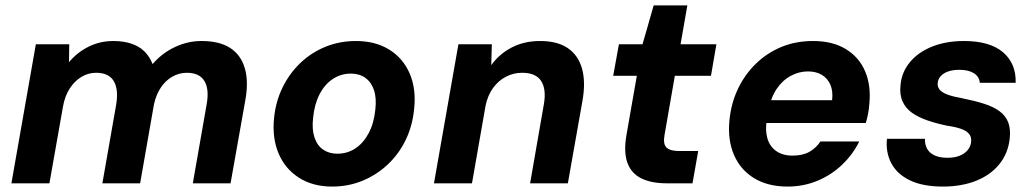

<svg xmlns="http://www.w3.org/2000/svg" viewBox="-20 -675 3804 707"><path d="M22 0 112 -512H235L234 -446Q264 -482 306 -503Q348 -524 398 -524Q434 -524 463 -514.5Q492 -505 511.5 -486Q531 -467 542 -439Q576 -479 623.5 -501.5Q671 -524 722 -524Q788 -524 827.5 -498.5Q867 -473 881.5 -423.5Q896 -374 883 -304L829 0H690L741 -291Q751 -347 732.5 -377Q714 -407 668 -407Q640 -407 615 -393Q590 -379 572.5 -353Q555 -327 547 -291L496 0H357L408 -291Q417 -347 398.5 -377Q380 -407 334 -407Q305 -407 280 -392Q255 -377 237 -349.5Q219 -322 212 -283L162 0Z M1203 12Q1132 12 1081 -20.5Q1030 -53 1006 -109.5Q982 -166 989 -239Q995 -301 1020.5 -353Q1046 -405 1086.5 -443.5Q1127 -482 1179 -503Q1231 -524 1291 -524Q1362 -524 1413 -492.5Q1464 -461 1488.5 -404.5Q1513 -348 1505 -274Q1499 -212 1474 -160Q1449 -108 1408 -69.5Q1367 -31 1315 -9.5Q1263 12 1203 12ZM1222 -109Q1259 -109 1288.5 -128.5Q1318 -148 1337.5 -184.5Q1357 -221 1362 -271Q1367 -314 1357 -343.5Q1347 -373 1325 -388.5Q1303 -404 1272 -404Q1236 -404 1206 -384.5Q1176 -365 1157 -328.5Q1138 -292 1133 -242Q1128 -199 1138 -169Q1148 -139 1170 -124Q1192 -109 1222 -109Z M1578 0 1668 -512H1791L1789 -435Q1818 -476 1864 -500Q1910 -524 1969 -524Q2032 -524 2070.5 -498Q2109 -472 2123 -423Q2137 -374 2125 -305L2071 0H1932L1983 -293Q1992 -347 1972.5 -377Q1953 -407 1902 -407Q1871 -407 1843 -392.5Q1815 -378 1795.5 -351Q1776 -324 1768 -286L1718 0Z M2435 0Q2378 0 2341 -18.5Q2304 -37 2290 -76.5Q2276 -116 2287 -179L2325 -396H2238L2259 -512H2346L2387 -655H2511L2486 -512H2618L2598 -396H2465L2427 -178Q2421 -145 2434 -132Q2447 -119 2480 -119H2551L2530 0Z M2880 12Q2808 12 2757.5 -18.5Q2707 -49 2683 -104Q2659 -159 2666 -232Q2672 -294 2697 -347Q2722 -400 2763 -440Q2804 -480 2857 -502Q2910 -524 2974 -524Q3046 -524 3095 -494Q3144 -464 3166 -411.5Q3188 -359 3181 -291Q3180 -274 3176.5 -256Q3173 -238 3168 -222H2763L2778 -306H3044Q3048 -340 3037.5 -363.5Q3027 -387 3006 -399.5Q2985 -412 2955 -412Q2922 -412 2891.5 -395.5Q2861 -379 2839.5 -347Q2818 -315 2809 -266L2804 -236Q2797 -197 2805.5 -166.5Q2814 -136 2838 -119Q2862 -102 2898 -102Q2936 -102 2960.5 -116Q2985 -130 3001 -154H3144Q3121 -107 3081.5 -69Q3042 -31 2990.5 -9.5Q2939 12 2880 12Z M3452 12Q3378 12 3330.5 -11Q3283 -34 3262 -74Q3241 -114 3246 -164H3386Q3385 -144 3393.5 -128Q3402 -112 3421 -103Q3440 -94 3469 -94Q3495 -94 3513.5 -101.5Q3532 -109 3543 -122Q3554 -135 3556 -152Q3558 -171 3548 -182.5Q3538 -194 3517.5 -201Q3497 -208 3468 -212Q3429 -220 3395.5 -231.5Q3362 -243 3338.5 -259.5Q3315 -276 3303.5 -301.5Q3292 -327 3296 -362Q3300 -409 3330.5 -446Q3361 -483 3412.5 -503.5Q3464 -524 3530 -524Q3625 -524 3673.5 -482.5Q3722 -441 3720 -370H3588Q3586 -393 3566 -405.5Q3546 -418 3512 -418Q3477 -418 3456 -404.5Q3435 -391 3433 -370Q3431 -356 3440 -345Q3449 -334 3469.5 -326.5Q3490 -319 3524 -313Q3569 -304 3603.5 -293Q3638 -282 3660.5 -265.5Q3683 -249 3692.5 -224.5Q3702 -200 3698 -164Q3692 -110 3659.5 -70Q3627 -30 3573.5 -9Q3520 12 3452 12Z"/></svg>

Font: DM Sans 12pt ExtraBold
Style: Italic
Weight: 800
Italic angle: -10°
Version: Version 4.004;gftools[0.9.30]